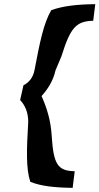

<svg xmlns="http://www.w3.org/2000/svg" viewBox="-20 -750 479 925"><path d="M247 -409V-410L276 -479C319 -616 346 -648 429 -650L439 -730C350 -729 282 -721 227 -701C190 -638 172 -547 146 -411C139 -376 120 -353 93 -339L77 -268C100 -244 116 -209 116 -163C108 -27 105 62 126 126C176 146 239 154 330 155L340 75C258 73 238 43 229 -96C225 -168 206 -228 183 -281L180 -287C209 -319 235 -358 247 -409Z"/></svg>

Font: Bluebird
Style: LiObl
Weight: 300
Designer: Jasper
Foundry: Cannot Into Space Fonts
Version: Version 0.98